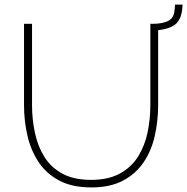

<svg xmlns="http://www.w3.org/2000/svg" viewBox="-20 -814 818 839"><path d="M379 5Q295 5 238 -25.5Q181 -56 147.5 -107.5Q114 -159 99.5 -223Q85 -287 85 -354V-710H120V-354Q120 -293 132.5 -234Q145 -175 174 -128.5Q203 -82 253 -55Q303 -28 378 -28Q454 -28 504.5 -56Q555 -84 584 -131Q613 -178 625 -236Q637 -294 637 -354V-710H671V-354Q671 -284 656 -219Q641 -154 607 -104Q573 -54 517 -24.5Q461 5 379 5ZM648 -681V-710Q676 -710 697.5 -716Q719 -722 729 -733Q738 -743 741 -758Q744 -773 745 -794H778Q777 -776 774.5 -762Q772 -748 767.5 -737Q763 -726 753 -714Q744 -704 728 -696.5Q712 -689 691 -685Q670 -681 648 -681Z"/></svg>

Font: Raleway Thin ExtraLight
Style: Regular
Weight: 250
Version: Version 4.026